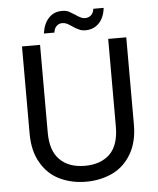

<svg xmlns="http://www.w3.org/2000/svg" viewBox="-58 -906 791 963"><g transform="rotate(-5 337.5 -425.0)"><path d="M75 -697C75 -697 75 -257 75 -257C75 -257 75 -257 75 -257C75 -199 87 -150 110 -111C133 -71 164 -41 204 -22C243 -3 288 7 337 7C337 7 337 7 337 7C386 7 431 -3 471 -22C510 -41 542 -71 565 -111C588 -150 600 -199 600 -257C600 -257 600 -697 600 -697C600 -697 509 -697 509 -697C509 -697 509 -256 509 -256C509 -256 509 -256 509 -256C509 -194 494 -148 464 -118C433 -88 391 -73 338 -73C338 -73 338 -73 338 -73C284 -73 242 -88 212 -118C181 -148 166 -194 166 -256C166 -256 166 -697 166 -697C166 -697 75 -697 75 -697ZM190 -752C190 -752 243 -752 243 -752C243 -752 243 -752 243 -752C245 -767 250 -778 258 -785C265 -792 275 -796 286 -796C286 -796 286 -796 286 -796C295 -796 302 -794 309 -791C315 -788 323 -783 334 -776C334 -776 334 -776 334 -776C346 -767 357 -761 367 -757C376 -752 387 -750 400 -750C400 -750 400 -750 400 -750C427 -750 449 -759 467 -777C485 -795 496 -821 500 -854C500 -854 448 -854 448 -854C448 -854 448 -854 448 -854C446 -840 441 -829 433 -822C425 -815 415 -811 404 -811C404 -811 404 -811 404 -811C395 -811 387 -813 380 -817C373 -820 364 -825 355 -832C355 -832 355 -832 355 -832C342 -840 332 -846 323 -851C314 -855 303 -857 290 -857C290 -857 290 -857 290 -857C263 -857 241 -848 224 -830C206 -812 195 -786 190 -752Z"/></g></svg>

Font: Girnar Poppins
Style: Regular
Weight: 500
Designer: Ninad Kale (Devanagari), Jonny Pinhorn (Latin)
Foundry: Indian Type Foundry
Version: ""